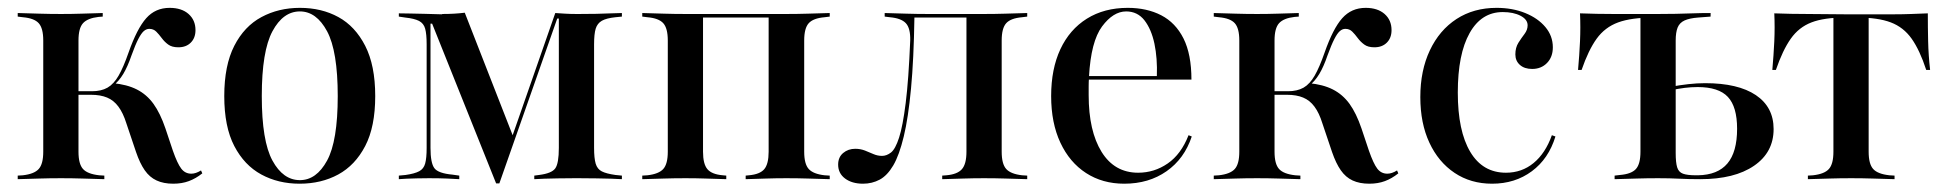

<svg xmlns="http://www.w3.org/2000/svg" viewBox="-20 -447 4859 479"><path d="M87.9 -207.3V-346Q87.9 -376.6 76.6 -389.1Q65.3 -401.6 37.1 -404L24.2 -405.6V-414.5Q54 -413.7 79 -412.9Q104 -412.1 132.3 -412.1Q158.9 -412.1 183.1 -412.9Q207.3 -413.7 236.3 -414.5V-405.6L225.8 -404.8Q198.4 -401.6 187.1 -389.1Q175.8 -376.6 175.8 -346V-207.3ZM132.3 -2.4Q104 -2.4 79 -1.6Q54 -0.8 24.2 0V-8.9L37.1 -9.7Q65.3 -12.9 76.6 -25.4Q87.9 -37.9 87.9 -68.5V-207.3H175.8V-68.5Q175.8 -37.9 187.1 -25.4Q198.4 -12.9 227.4 -9.7L240.3 -8.9V0Q210.5 -0.8 185.1 -1.6Q159.7 -2.4 132.3 -2.4ZM412.1 11.3Q387.9 11.3 370.6 3.2Q353.2 -4.8 341.1 -22.2Q329 -39.5 319.4 -67.7L295.2 -139.5Q287.1 -165.3 275.4 -181Q263.7 -196.8 247.2 -203.6Q230.6 -210.5 207.3 -210.5H169.4V-219.4H209.7Q232.3 -219.4 248 -228.2Q263.7 -237.1 275.8 -258.1Q287.9 -279 300.8 -316.1Q321.8 -375.8 344.8 -401.6Q367.7 -427.4 403.2 -427.4Q433.1 -427.4 450.4 -412.1Q467.7 -396.8 467.7 -371.8Q467.7 -352.4 456 -340.7Q444.4 -329 425 -329Q408.9 -329 399.6 -335.9Q390.3 -342.7 383.5 -352Q376.6 -361.3 369.8 -368.1Q362.9 -375 352.4 -375Q345.2 -375 338.7 -369.4Q332.3 -363.7 325 -349.6Q317.7 -335.5 308.1 -308.9Q298.4 -280.6 287.5 -262.5Q276.6 -244.4 262.1 -233.1L261.3 -239.5Q296.8 -236.3 321.4 -223.8Q346 -211.3 362.9 -187.9Q379.8 -164.5 392.7 -126.6L411.3 -71Q422.6 -38.7 432.3 -26.2Q441.9 -13.7 457.3 -13.7Q468.5 -13.7 481.5 -21.8L484.7 -14.5Q468.5 -1.6 451.2 4.8Q433.9 11.3 412.1 11.3Z M727.4 11.3Q674.2 11.3 631.9 -11.7Q589.5 -34.7 564.5 -82.7Q539.5 -130.6 539.5 -207.3Q539.5 -283.9 564.5 -332.7Q589.5 -381.5 632.3 -404.4Q675 -427.4 728.2 -427.4Q782.3 -427.4 824.2 -404.4Q866.1 -381.5 891.1 -332.7Q916.1 -283.9 916.1 -207.3Q916.1 -130.6 891.1 -82.7Q866.1 -34.7 823.8 -11.7Q781.5 11.3 727.4 11.3ZM728.2 2.4Q769.4 2.4 796 -46.4Q822.6 -95.2 822.6 -207.3Q822.6 -319.4 796 -369Q769.4 -418.5 728.2 -418.5Q686.3 -418.5 659.7 -369Q633.1 -319.4 633.1 -207.3Q633.1 -95.2 659.7 -46.4Q686.3 2.4 728.2 2.4Z M1054 -78.2Q1054 -40.3 1063.7 -27.4Q1073.4 -14.5 1108.9 -11.3L1125.8 -8.9V0Q1114.5 -0.8 1094.8 -1.6Q1075 -2.4 1050 -2.4Q1033.9 -2.4 1019.8 -2Q1005.6 -1.6 994.4 -1.2Q983.1 -0.8 975 0V-8.9L991.9 -10.5Q1014.5 -13.7 1025.8 -19.8Q1037.1 -25.8 1040.7 -39.1Q1044.4 -52.4 1044.4 -78.2V-336.3Q1044.4 -362.1 1040.7 -375.4Q1037.1 -388.7 1025.4 -394.8Q1013.7 -400.8 991.1 -403.2L975 -405.6V-413.7Q986.3 -413.7 1002.4 -413.3Q1018.5 -412.9 1039.1 -412.5Q1059.7 -412.1 1082.3 -411.3L1083.9 -412.1Q1099.2 -412.1 1112.9 -412.9Q1126.6 -413.7 1139.5 -415.3L1262.1 -101.6L1250.8 -86.3L1365.3 -414.5Q1376.6 -413.7 1389.9 -412.9Q1403.2 -412.1 1417.7 -412.1H1424.2Q1447.6 -412.1 1467.7 -412.5Q1487.9 -412.9 1504.4 -413.7Q1521 -414.5 1531.5 -414.5V-405.6L1515.3 -404Q1492.7 -401.6 1481.5 -395.2Q1470.2 -388.7 1466.1 -375.4Q1462.1 -362.1 1462.1 -336.3V-78.2Q1462.1 -52.4 1466.1 -38.7Q1470.2 -25 1481.5 -19.4Q1492.7 -13.7 1515.3 -10.5L1531.5 -8.9V0Q1521 -0.8 1504.8 -1.2Q1488.7 -1.6 1468.1 -2Q1447.6 -2.4 1424.2 -2.4H1417.7H1412.9Q1391.1 -2.4 1372.2 -2Q1353.2 -1.6 1338.3 -1.2Q1323.4 -0.8 1312.9 0V-8.9L1325 -10.5Q1356.5 -14.5 1365.3 -27Q1374.2 -39.5 1374.2 -78.2V-400.8H1370.2L1225.8 10.5H1217.7L1058.1 -387.9H1054Z M1941.9 -2.4Q1916.1 -2.4 1892.3 -1.6Q1868.5 -0.8 1840.3 0V-8.9L1848.4 -9.7Q1875.8 -12.1 1886.7 -25Q1897.6 -37.9 1897.6 -68.5V-412.1H1941.9Q1969.4 -412.1 1994.8 -412.9Q2020.2 -413.7 2050 -414.5V-405.6L2037.1 -404Q2008.9 -401.6 1997.6 -389.1Q1986.3 -376.6 1986.3 -346V-68.5Q1986.3 -37.9 1997.6 -25.4Q2008.9 -12.9 2037.1 -9.7L2050 -8.9V0Q2020.2 -0.8 1994.8 -1.6Q1969.4 -2.4 1941.9 -2.4ZM1690.3 -2.4Q1662.1 -2.4 1637.1 -1.6Q1612.1 -0.8 1582.3 0V-8.9L1595.2 -9.7Q1623.4 -12.9 1634.7 -25.4Q1646 -37.9 1646 -68.5V-346Q1646 -376.6 1634.7 -389.1Q1623.4 -401.6 1595.2 -404L1582.3 -405.6V-414.5Q1612.1 -413.7 1637.1 -412.9Q1662.1 -412.1 1690.3 -412.1H1733.9V-68.5Q1733.9 -37.9 1744.8 -25Q1755.6 -12.1 1783.1 -9.7L1791.9 -8.9V0Q1762.9 -0.8 1739.5 -1.6Q1716.1 -2.4 1690.3 -2.4ZM1713.7 -403.2V-412.1H1919.4V-403.2Z M2434.7 -2.4Q2408.9 -2.4 2384.3 -1.6Q2359.7 -0.8 2330.6 0V-8.9L2341.1 -9.7Q2368.5 -12.1 2379.8 -25Q2391.1 -37.9 2391.1 -68.5V-207.3H2479V-68.5Q2479 -37.9 2490.3 -25.4Q2501.6 -12.9 2529.8 -9.7L2542.7 -8.9V0Q2512.9 -0.8 2487.9 -1.6Q2462.9 -2.4 2434.7 -2.4ZM2133.1 11.3Q2105.6 11.3 2088.3 -1.6Q2071 -14.5 2071 -36.3Q2071 -54.8 2083.5 -65.3Q2096 -75.8 2113.7 -75.8Q2126.6 -75.8 2137.9 -71.4Q2149.2 -66.9 2159.3 -62.5Q2169.4 -58.1 2180.6 -58.1Q2191.9 -58.1 2202.8 -66.5Q2213.7 -75 2223 -103.6Q2232.3 -132.3 2239.5 -189.9Q2246.8 -247.6 2250.8 -346Q2251.6 -376.6 2239.9 -389.1Q2228.2 -401.6 2200 -404L2187.1 -405.6V-414.5Q2216.9 -413.7 2241.9 -412.9Q2266.9 -412.1 2295.2 -412.1H2296.8H2434.7Q2462.9 -412.1 2487.9 -412.9Q2512.9 -413.7 2542.7 -414.5V-405.6L2529.8 -404Q2501.6 -401.6 2490.3 -389.1Q2479 -376.6 2479 -346V-207.3H2391.1V-405.6L2393.5 -403.2H2258.1L2261.3 -404.8Q2259.7 -299.2 2252.8 -226.2Q2246 -153.2 2234.7 -106.5Q2223.4 -59.7 2208.5 -34.3Q2193.5 -8.9 2174.6 1.2Q2155.6 11.3 2133.1 11.3Z M2784.7 11.3Q2730.6 11.3 2689.5 -15.3Q2648.4 -41.9 2625.4 -91.1Q2602.4 -140.3 2602.4 -207.3Q2602.4 -275 2625.4 -324.2Q2648.4 -373.4 2691.5 -400.4Q2734.7 -427.4 2793.5 -427.4Q2841.1 -427.4 2877 -408.9Q2912.9 -390.3 2932.7 -350.8Q2952.4 -311.3 2952.4 -248.4H2662.9L2662.1 -257.3H2866.1Q2867.7 -301.6 2860.1 -337.9Q2852.4 -374.2 2835.1 -396.4Q2817.7 -418.5 2789.5 -418.5Q2757.3 -418.5 2729.4 -381Q2701.6 -343.5 2696.8 -255.6V-254Q2696 -242.7 2696 -231.5Q2696 -220.2 2696 -209.7Q2696 -120.2 2728.2 -68.1Q2760.5 -16.1 2819.4 -16.1Q2859.7 -16.1 2893.1 -39.1Q2926.6 -62.1 2945.2 -109.7L2953.2 -106.5Q2934.7 -50.8 2890.3 -19.8Q2846 11.3 2784.7 11.3Z M3071.8 -207.3V-346Q3071.8 -376.6 3060.5 -389.1Q3049.2 -401.6 3021 -404L3008.1 -405.6V-414.5Q3037.9 -413.7 3062.9 -412.9Q3087.9 -412.1 3116.1 -412.1Q3142.7 -412.1 3166.9 -412.9Q3191.1 -413.7 3220.2 -414.5V-405.6L3209.7 -404.8Q3182.3 -401.6 3171 -389.1Q3159.7 -376.6 3159.7 -346V-207.3ZM3116.1 -2.4Q3087.9 -2.4 3062.9 -1.6Q3037.9 -0.8 3008.1 0V-8.9L3021 -9.7Q3049.2 -12.9 3060.5 -25.4Q3071.8 -37.9 3071.8 -68.5V-207.3H3159.7V-68.5Q3159.7 -37.9 3171 -25.4Q3182.3 -12.9 3211.3 -9.7L3224.2 -8.9V0Q3194.4 -0.8 3169 -1.6Q3143.5 -2.4 3116.1 -2.4ZM3396 11.3Q3371.8 11.3 3354.4 3.2Q3337.1 -4.8 3325 -22.2Q3312.9 -39.5 3303.2 -67.7L3279 -139.5Q3271 -165.3 3259.3 -181Q3247.6 -196.8 3231 -203.6Q3214.5 -210.5 3191.1 -210.5H3153.2V-219.4H3193.5Q3216.1 -219.4 3231.9 -228.2Q3247.6 -237.1 3259.7 -258.1Q3271.8 -279 3284.7 -316.1Q3305.6 -375.8 3328.6 -401.6Q3351.6 -427.4 3387.1 -427.4Q3416.9 -427.4 3434.3 -412.1Q3451.6 -396.8 3451.6 -371.8Q3451.6 -352.4 3439.9 -340.7Q3428.2 -329 3408.9 -329Q3392.7 -329 3383.5 -335.9Q3374.2 -342.7 3367.3 -352Q3360.5 -361.3 3353.6 -368.1Q3346.8 -375 3336.3 -375Q3329 -375 3322.6 -369.4Q3316.1 -363.7 3308.9 -349.6Q3301.6 -335.5 3291.9 -308.9Q3282.3 -280.6 3271.4 -262.5Q3260.5 -244.4 3246 -233.1L3245.2 -239.5Q3280.6 -236.3 3305.2 -223.8Q3329.8 -211.3 3346.8 -187.9Q3363.7 -164.5 3376.6 -126.6L3395.2 -71Q3406.5 -38.7 3416.1 -26.2Q3425.8 -13.7 3441.1 -13.7Q3452.4 -13.7 3465.3 -21.8L3468.5 -14.5Q3452.4 -1.6 3435.1 4.8Q3417.7 11.3 3396 11.3Z M3702.4 11.3Q3649.2 11.3 3608.9 -15.7Q3568.5 -42.7 3546 -91.1Q3523.4 -139.5 3523.4 -204.8Q3523.4 -271 3547.2 -321.4Q3571 -371.8 3613.7 -399.6Q3656.5 -427.4 3713.7 -427.4Q3753.2 -427.4 3785.1 -414.5Q3816.9 -401.6 3835.5 -379.4Q3854 -357.3 3854 -329Q3854 -304.8 3839.5 -289.9Q3825 -275 3802.4 -275Q3783.1 -275 3771.8 -285.1Q3760.5 -295.2 3760.5 -311.3Q3760.5 -328.2 3768.1 -340.3Q3775.8 -352.4 3783.5 -362.5Q3791.1 -372.6 3791.1 -383.9Q3791.1 -398.4 3773.4 -407.7Q3755.6 -416.9 3729 -416.9Q3675.8 -416.9 3646.4 -364.5Q3616.9 -312.1 3616.9 -216.1Q3616.9 -120.2 3648 -68.1Q3679 -16.1 3737.1 -16.1Q3776.6 -16.1 3806 -40.3Q3835.5 -64.5 3851.6 -109.7L3860.5 -106.5Q3843.5 -50.8 3801.6 -19.8Q3759.7 11.3 3702.4 11.3Z M4072.6 -207.3V-408.9L4079 -403.2H4104.8Q4050 -403.2 4016.9 -391.1Q3983.9 -379 3963.3 -350.4Q3942.7 -321.8 3925.8 -272.6H3916.9Q3920.2 -308.9 3921.8 -344Q3923.4 -379 3921.8 -413.7Q3942.7 -412.9 3964.1 -412.5Q3985.5 -412.1 4005.6 -412.1H4104.8H4117.7H4116.9Q4139.5 -412.1 4160.1 -412.5Q4180.6 -412.9 4202.4 -413.7Q4224.2 -414.5 4247.6 -414.5V-405.6L4216.1 -403.2Q4195.2 -401.6 4182.7 -396Q4170.2 -390.3 4165.3 -378.2Q4160.5 -366.1 4160.5 -346V-207.3ZM4116.9 -2.4Q4088.7 -2.4 4063.7 -1.6Q4038.7 -0.8 4008.1 0V-8.9L4021.8 -10.5Q4050 -12.9 4061.3 -25.4Q4072.6 -37.9 4072.6 -68.5V-207.3H4160.5V-65.3Q4160.5 -41.9 4164.1 -29.8Q4167.7 -17.7 4178.6 -13.7Q4189.5 -9.7 4210.5 -9.7H4216.1Q4265.3 -10.5 4289.5 -39.1Q4313.7 -67.7 4313.7 -125.8Q4313.7 -180.6 4290.7 -205.2Q4267.7 -229.8 4215.3 -229.8Q4199.2 -229.8 4183.1 -227.8Q4166.9 -225.8 4148.4 -221.8V-230.6Q4171 -234.7 4192.3 -237.1Q4213.7 -239.5 4233.9 -239.5Q4316.1 -239.5 4360.5 -209.7Q4404.8 -179.8 4404.8 -125Q4404.8 -66.9 4356 -33.5Q4307.3 0 4221.8 0Q4191.9 0 4169 -1.2Q4146 -2.4 4116.9 -2.4Z M4598.4 -2.4Q4570.2 -2.4 4545.2 -1.6Q4520.2 -0.8 4490.3 0V-8.9L4503.2 -9.7Q4531.5 -12.9 4542.7 -25.4Q4554 -37.9 4554 -68.5V-207.3H4641.9V-68.5Q4641.9 -37.9 4653.2 -25.4Q4664.5 -12.9 4693.5 -9.7L4706.5 -8.9V0Q4676.6 -0.8 4651.2 -1.6Q4625.8 -2.4 4598.4 -2.4ZM4582.3 -403.2Q4530.6 -403.2 4499.2 -391.1Q4467.7 -379 4447.6 -350.4Q4427.4 -321.8 4410.5 -272.6H4401.6Q4404.8 -308.9 4406.5 -344Q4408.1 -379 4406.5 -413.7Q4427.4 -412.9 4448.8 -412.5Q4470.2 -412.1 4490.3 -412.1L4582.3 -411.3H4613.7H4705.6Q4726.6 -411.3 4748 -412.1Q4769.4 -412.9 4789.5 -413.7Q4789.5 -379 4790.3 -344Q4791.1 -308.9 4795.2 -272.6H4785.5Q4769.4 -321.8 4749.2 -350.4Q4729 -379 4697.2 -391.1Q4665.3 -403.2 4613.7 -403.2ZM4554 -207.3V-406.5H4641.9V-207.3Z"/></svg>

Font: Playfair 144pt SemiCondensed Medium
Style: Regular
Weight: 500
Width: 4
Designer: Claus Eggers Sørensen
Foundry: Claus Eggers Sørensen
Version: Version 2.203